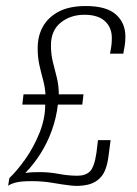

<svg xmlns="http://www.w3.org/2000/svg" viewBox="-20 -616 455 637"><path d="M7 0 11 -25Q38 -51 65 -89.5Q92 -128 111 -175Q130 -222 130 -269H54L58 -303H131Q129 -329 122.5 -352.5Q116 -376 110.5 -401Q105 -426 105 -456Q105 -497 122.5 -528Q140 -559 175 -577.5Q210 -596 265 -596Q333 -596 364.5 -568Q396 -540 396 -495Q396 -477 393.5 -462.5Q391 -448 389 -438H345Q347 -449 349 -460.5Q351 -472 351 -490Q351 -525 328 -546Q305 -567 260 -567Q214 -567 181.5 -541Q149 -515 149 -465Q149 -436 155.5 -410Q162 -384 168.5 -358.5Q175 -333 175 -303H257L253 -269H172Q167 -225 152 -183.5Q137 -142 114.5 -106.5Q92 -71 64 -42Q76 -44 88 -44.5Q100 -45 113 -45Q143 -45 175 -39Q207 -33 237 -33Q264 -33 278.5 -47.5Q293 -62 300 -109L305 -151H347L340 -98Q334 -51 316 -30Q298 -9 270 -3Q243 3 214 -0.5Q185 -4 153.5 -9.5Q122 -15 85 -15Q52 -15 35 -11Q18 -7 7 0Z"/></svg>

Font: Alumni Sans Thin Light
Style: Italic
Weight: 300
Italic angle: -8°
Version: Version 1.016